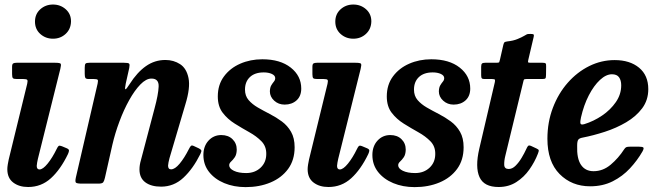

<svg xmlns="http://www.w3.org/2000/svg" viewBox="-20 -790 2844 826"><path d="M130.5 -697Q130.5 -729.5 153.2 -750Q176 -770.5 208 -770.5Q240 -770.5 263 -750Q286 -729.5 285.5 -697Q284.5 -664.5 262.2 -644Q240 -623.5 208 -623.5Q176 -623.5 153.2 -644Q130.5 -664.5 130.5 -697ZM239.5 -493.5 143 -106.5Q141.5 -101 139.8 -90.8Q138 -80.5 138 -76.5Q138 -61 150 -61Q164.5 -61 185 -86.2Q205.5 -111.5 224 -149.5Q228.5 -159 232.2 -162Q236 -165 246 -161L267.5 -152Q276.5 -148 276.8 -142.8Q277 -137.5 272.5 -127.5Q240.5 -61 199 -23.2Q157.5 14.5 101 14.5Q62 14.5 36.8 -4.8Q11.5 -24 11.5 -62.5Q11.5 -70.5 13.5 -83Q15.5 -95.5 17.5 -104L97 -429.5Q100 -442.5 97.2 -446.2Q94.5 -450 81 -450H53.5Q39.5 -450 35.8 -453.5Q32 -457 32 -471V-502.5Q32 -514 36.5 -517Q41 -520 52 -520H217Q238 -520 241 -515.8Q244 -511.5 239.5 -493.5Z M365 -520H513.5Q532 -520 535.5 -516.2Q539 -512.5 536 -497.5L521 -430.5Q516 -406.5 519.5 -405.8Q523 -405 537.5 -428Q570 -479 607.8 -505.5Q645.5 -532 691.5 -532Q727 -532 754.8 -514Q782.5 -496 791 -454.2Q799.5 -412.5 777.5 -341L709 -109Q707 -102.5 705 -91.8Q703 -81 703 -77.5Q703 -61.5 716 -61.5Q732.5 -61.5 752.8 -85.8Q773 -110 792.5 -148.5Q797.5 -158.5 801.2 -162.2Q805 -166 813.5 -162L836 -151.5Q844.5 -147 846 -143Q847.5 -139 842 -127.5Q810.5 -64 769.2 -25.5Q728 13 673 13Q630 13 605 -5.8Q580 -24.5 580 -61.5Q580 -80 586.5 -102L645 -324Q661 -383 662.5 -417.5Q664 -452 631.5 -452Q608.5 -452 583.8 -426.5Q559 -401 535.8 -359.2Q512.5 -317.5 493.8 -267.2Q475 -217 463.5 -167.5L431.5 -25.5Q428.5 -12 424.2 -6Q420 0 403 0H333.5Q310.5 0 306.5 -4.5Q302.5 -9 306.5 -27L400 -430.5Q403 -444 399.8 -447Q396.5 -450 384 -450H362.5Q350 -450 347.2 -454.8Q344.5 -459.5 344.5 -473V-498.5Q344.5 -512.5 348 -516.2Q351.5 -520 365 -520Z M1125.5 -127.5Q1126 -160.5 1104.8 -182.2Q1083.5 -204 1052.5 -221.2Q1021.5 -238.5 990.2 -258Q959 -277.5 938 -305Q917 -332.5 917 -375Q917 -425.5 943.5 -461.2Q970 -497 1013.5 -516Q1057 -535 1108.5 -535Q1185.5 -535 1230.8 -499.2Q1276 -463.5 1276 -409Q1276 -376.5 1255.8 -358.2Q1235.5 -340 1204.5 -340Q1178 -340 1159.5 -357Q1141 -374 1141 -397Q1141.5 -413.5 1147 -422.8Q1152.5 -432 1158.2 -438.8Q1164 -445.5 1164 -454Q1164 -465 1149.8 -471.8Q1135.5 -478.5 1114.5 -478.5Q1076.5 -478.5 1055.2 -458.5Q1034 -438.5 1034 -404.5Q1034 -377.5 1049.5 -359.5Q1065 -341.5 1089.2 -327.5Q1113.5 -313.5 1140.8 -299.5Q1168 -285.5 1192.5 -267.5Q1217 -249.5 1232.2 -222.8Q1247.5 -196 1247.5 -156.5Q1247.5 -101.5 1219.5 -63.2Q1191.5 -25 1143.8 -5Q1096 15 1037 15Q986 15 944.8 -2.2Q903.5 -19.5 879.2 -50.5Q855 -81.5 855 -123Q855 -161 877 -185Q899 -209 932 -209Q962 -209 980.2 -191.2Q998.5 -173.5 998.5 -146Q998 -125 990 -113.5Q982 -102 974 -94.8Q966 -87.5 966 -79Q966 -65 986.2 -55.2Q1006.5 -45.5 1039 -45.5Q1076.5 -45.5 1101 -68.5Q1125.5 -91.5 1125.5 -127.5Z M1422.5 -697Q1422.5 -729.5 1445.2 -750Q1468 -770.5 1500 -770.5Q1532 -770.5 1555 -750Q1578 -729.5 1577.5 -697Q1576.5 -664.5 1554.2 -644Q1532 -623.5 1500 -623.5Q1468 -623.5 1445.2 -644Q1422.5 -664.5 1422.5 -697ZM1531.5 -493.5 1435 -106.5Q1433.5 -101 1431.8 -90.8Q1430 -80.5 1430 -76.5Q1430 -61 1442 -61Q1456.5 -61 1477 -86.2Q1497.5 -111.5 1516 -149.5Q1520.5 -159 1524.2 -162Q1528 -165 1538 -161L1559.5 -152Q1568.5 -148 1568.8 -142.8Q1569 -137.5 1564.5 -127.5Q1532.5 -61 1491 -23.2Q1449.5 14.5 1393 14.5Q1354 14.5 1328.8 -4.8Q1303.5 -24 1303.5 -62.5Q1303.5 -70.5 1305.5 -83Q1307.5 -95.5 1309.5 -104L1389 -429.5Q1392 -442.5 1389.2 -446.2Q1386.5 -450 1373 -450H1345.5Q1331.5 -450 1327.8 -453.5Q1324 -457 1324 -471V-502.5Q1324 -514 1328.5 -517Q1333 -520 1344 -520H1509Q1530 -520 1533 -515.8Q1536 -511.5 1531.5 -493.5Z M1852.5 -127.5Q1853 -160.5 1831.8 -182.2Q1810.5 -204 1779.5 -221.2Q1748.5 -238.5 1717.2 -258Q1686 -277.5 1665 -305Q1644 -332.5 1644 -375Q1644 -425.5 1670.5 -461.2Q1697 -497 1740.5 -516Q1784 -535 1835.5 -535Q1912.5 -535 1957.8 -499.2Q2003 -463.5 2003 -409Q2003 -376.5 1982.8 -358.2Q1962.5 -340 1931.5 -340Q1905 -340 1886.5 -357Q1868 -374 1868 -397Q1868.5 -413.5 1874 -422.8Q1879.5 -432 1885.2 -438.8Q1891 -445.5 1891 -454Q1891 -465 1876.8 -471.8Q1862.5 -478.5 1841.5 -478.5Q1803.5 -478.5 1782.2 -458.5Q1761 -438.5 1761 -404.5Q1761 -377.5 1776.5 -359.5Q1792 -341.5 1816.2 -327.5Q1840.5 -313.5 1867.8 -299.5Q1895 -285.5 1919.5 -267.5Q1944 -249.5 1959.2 -222.8Q1974.5 -196 1974.5 -156.5Q1974.5 -101.5 1946.5 -63.2Q1918.5 -25 1870.8 -5Q1823 15 1764 15Q1713 15 1671.8 -2.2Q1630.5 -19.5 1606.2 -50.5Q1582 -81.5 1582 -123Q1582 -161 1604 -185Q1626 -209 1659 -209Q1689 -209 1707.2 -191.2Q1725.5 -173.5 1725.5 -146Q1725 -125 1717 -113.5Q1709 -102 1701 -94.8Q1693 -87.5 1693 -79Q1693 -65 1713.2 -55.2Q1733.5 -45.5 1766 -45.5Q1803.5 -45.5 1828 -68.5Q1852.5 -91.5 1852.5 -127.5Z M2067.5 -520H2116Q2126.5 -520 2127.8 -522.8Q2129 -525.5 2131 -534L2145.5 -597.5Q2148 -607 2151 -608.8Q2154 -610.5 2164 -612Q2188 -614.5 2206.2 -622Q2224.5 -629.5 2234.5 -635.5Q2244 -641.5 2247.5 -642.8Q2251 -644 2262.5 -644Q2272.5 -644 2275.2 -642Q2278 -640 2276 -631.5L2253 -533.5Q2251 -525 2251.8 -522.5Q2252.5 -520 2262.5 -520H2314Q2324 -520 2327 -517.5Q2330 -515 2329.5 -503.5L2329 -468Q2329 -455.5 2326.2 -452.8Q2323.5 -450 2311.5 -450H2244.5Q2236 -450 2234.2 -447.5Q2232.5 -445 2231 -437.5L2154 -120Q2148.5 -98 2149.2 -80.5Q2150 -63 2168.5 -63Q2184 -63 2198.2 -77.2Q2212.5 -91.5 2224.2 -111.2Q2236 -131 2244 -148.5Q2247.5 -156.5 2251.2 -161.5Q2255 -166.5 2265 -162L2288.5 -151Q2297 -147 2297.8 -143.5Q2298.5 -140 2294 -128.5Q2280.5 -93.5 2257.5 -60.8Q2234.5 -28 2201.5 -6.8Q2168.5 14.5 2125 14.5Q2062 14.5 2042.8 -28.2Q2023.5 -71 2042 -150.5L2108.5 -435Q2110.5 -443.5 2109.2 -446.8Q2108 -450 2097 -450H2064Q2055.5 -450 2052.8 -453.2Q2050 -456.5 2050 -466.5V-503Q2050 -513.5 2053.8 -516.8Q2057.5 -520 2067.5 -520Z M2335 -193Q2335 -264.5 2358.5 -326.2Q2382 -388 2422.5 -434Q2463 -480 2515 -505.8Q2567 -531.5 2624.5 -531.5Q2689.5 -531.5 2729.2 -498.8Q2769 -466 2769 -406.5Q2769 -359.5 2742.8 -324.2Q2716.5 -289 2674 -264Q2631.5 -239 2582 -223Q2532.5 -207 2486.5 -198Q2472.5 -195.5 2467.8 -189Q2463 -182.5 2463 -163.5Q2461 -108 2479.5 -80.8Q2498 -53.5 2533.5 -53.5Q2574 -53.5 2607.2 -81.5Q2640.5 -109.5 2665 -147.5Q2669.5 -154.5 2674.2 -156.8Q2679 -159 2691.5 -159H2728Q2744.5 -159 2747.8 -155.2Q2751 -151.5 2744 -138.5Q2722 -100 2690.2 -65.8Q2658.5 -31.5 2615.8 -10Q2573 11.5 2519 11.5Q2439.5 11.5 2387.2 -41.5Q2335 -94.5 2335 -193ZM2494 -256Q2534.5 -268.5 2570.5 -293Q2606.5 -317.5 2629.5 -350.8Q2652.5 -384 2652.5 -423Q2652.5 -444.5 2643.2 -457.5Q2634 -470.5 2612.5 -470.5Q2587.5 -470.5 2561.2 -446.2Q2535 -422 2513.2 -380Q2491.5 -338 2479.5 -285Q2475.5 -267.5 2477 -259.5Q2478.5 -251.5 2494 -256Z"/></svg>

Font: Besley* Narrow Semi
Style: Italic
Weight: 600
Width: 4
Italic angle: -13°
Designer: Owen Earl
Foundry: indestructible type*
Version: Version 3.000; ttfautohint (v1.8.3)